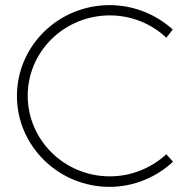

<svg xmlns="http://www.w3.org/2000/svg" viewBox="-20 -724 743 748"><path d="M628 -577 653 -609C588 -668 501 -704 407 -704C208 -704 46 -546 46 -350C46 -155 208 4 407 4C500 4 589 -33 654 -94L628 -123C569 -69 491 -37 408 -37C231 -37 88 -178 88 -351C88 -524 231 -664 408 -664C491 -664 570 -632 628 -577Z"/></svg>

Font: Montserrat arm ExtraLight
Style: Regular
Weight: 275
Designer: Julieta Ulanovsky
Foundry: Julieta Ulanovsky
Version: Version 6.000;PS 006.000;hotconv 1.0.88;makeotf.lib2.5.64775